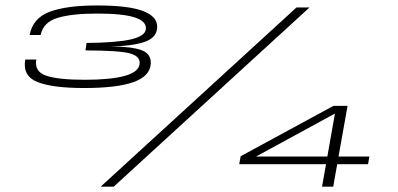

<svg xmlns="http://www.w3.org/2000/svg" viewBox="-20 -702 1498 722"><path d="M296.5 -371Q178 -371 121 -393.5Q64 -416 75 -478H116.5Q108.5 -433 153.5 -417.5Q198.5 -402 298.5 -402Q397 -402 449.5 -416.8Q502 -431.5 505 -462Q508 -491 467.5 -501.5Q427 -512 301.5 -512.5L305.5 -540.5Q419.5 -541.5 472.8 -554Q526 -566.5 528.5 -592.5Q531.5 -621.5 487.5 -636.2Q443.5 -651 345 -651Q250.5 -651 196.5 -634.8Q142.5 -618.5 133 -570.5H91.5Q103 -633.5 166.2 -657.5Q229.5 -681.5 345 -681.5Q464 -681.5 518.8 -660.2Q573.5 -639 571 -598Q569 -560 523 -544.2Q477 -528.5 395 -527.5Q476 -527 512.5 -513.2Q549 -499.5 547 -462.5Q544 -415 481.2 -393Q418.5 -371 296.5 -371ZM358.5 0 1095 -674H1144L407.5 0ZM1191 0 1206 -84.5H879.5L885 -114.5L1234 -304H1287L1253 -113.5H1369L1364 -84.5H1248L1233 0ZM943 -113.5H1211L1239.5 -275Z"/></svg>

Font: Anybody UltraExpanded Light
Style: Italic
Weight: 300
Width: 9
Italic angle: -10°
Designer: Tyler Finck
Foundry: Etcetera Type Company
Version: Version 1.010; ttfautohint (v1.8.3) -l 8 -r 50 -G 200 -x 14 